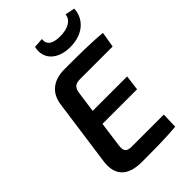

<svg xmlns="http://www.w3.org/2000/svg" viewBox="-267 -1008 1107 1107"><g transform="rotate(-45 286.0 -454.5)"><path d="M382 -758C484 -758 550 -817 554 -899L495 -911C491 -869 450 -843 383 -843C324 -843 292 -864 298 -907L238 -903C218 -822 275 -758 382 -758ZM290 -588H556L572 -683C483 -692 372 -692 268 -692C173 -692 119 -644 108 -564L51 -154C38 -58 86 2 202 2C293 2 399 2 484 -6L487 -102H227C185 -102 173 -116 178 -159L199 -314H481L493 -407H212L229 -528C234 -573 250 -588 290 -588Z"/></g></svg>

Font: Exo 2 Semi Bold
Style: Italic
Weight: 600
Italic angle: -8°
Designer: Natanael Gama
Version: Version 1.001;PS 001.001;hotconv 1.0.88;makeotf.lib2.5.64775